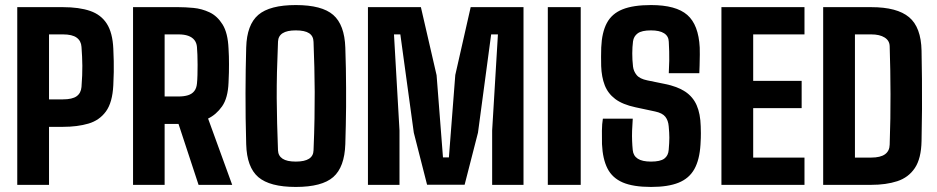

<svg xmlns="http://www.w3.org/2000/svg" viewBox="-20 -724 3669 752"><path d="M47.6 0V-696H226.5Q289.8 -696 332.8 -681.3Q375.7 -666.6 398.3 -631.2Q421 -595.8 423.8 -533.5Q425 -506.1 425.5 -484.8Q425.9 -463.5 425.6 -441.7Q425.3 -419.9 423.8 -390.5Q420.5 -322.7 395 -287.6Q369.4 -252.5 326.3 -239.9Q283.2 -227.2 226.4 -227.2H172V0ZM172 -334.8H226.4Q263 -334.8 280.1 -347Q297.2 -359.3 299.2 -383.5Q302.9 -432.4 302.5 -466.4Q302.2 -500.4 299.2 -540.3Q297.7 -563.9 280.2 -576.6Q262.8 -589.3 226.5 -589.3H172Z M501.1 0V-696H679Q705.4 -696 737.8 -693Q770.2 -690 800.7 -675.7Q831.1 -661.4 851.8 -628.1Q872.5 -594.8 875.1 -533.8Q876.1 -518 876.5 -503.3Q876.9 -488.6 876.9 -473Q876.9 -457.5 876.6 -439.9Q876.3 -422.3 875.1 -400.6Q872.7 -339.9 849.8 -307.4Q826.9 -275 795 -259.7L889.4 0H757.7L679.2 -238.5H624.8V0ZM624.8 -346.1H678.9Q700.7 -346.1 716.4 -351Q732 -355.9 740.8 -367.1Q749.7 -378.3 751.4 -396.7Q752.9 -410.9 753.4 -430.3Q753.9 -449.8 753.9 -470.2Q753.9 -490.6 753.2 -509.2Q752.4 -527.7 751.4 -540.2Q750 -556.3 741.3 -567.3Q732.6 -578.2 717 -583.8Q701.5 -589.3 679 -589.3H624.8Z M1138.5 8.2Q1036.7 8.2 991.7 -30.3Q946.8 -68.9 944.3 -158.7Q942.7 -211.6 942.1 -261.9Q941.6 -312.2 941.6 -359.8Q941.6 -407.3 942.4 -452Q943.2 -496.8 944.3 -538.1Q946.8 -627.3 991.7 -665.8Q1036.7 -704.2 1138.5 -704.2Q1240.8 -704.2 1285.1 -665.6Q1329.5 -627 1332.5 -537.3Q1334 -495.3 1334.7 -456Q1335.4 -416.8 1335.5 -379.7Q1335.7 -342.5 1335.5 -306.3Q1335.2 -270.1 1334.4 -233.7Q1333.5 -197.3 1332.5 -159.6Q1329.5 -69.4 1285.3 -30.6Q1241.2 8.2 1138.5 8.2ZM1138.5 -91.1Q1172.9 -91.1 1190.2 -102.2Q1207.5 -113.3 1208 -135.2Q1210.9 -203.9 1211.8 -259.7Q1212.8 -315.4 1212.6 -364.4Q1212.4 -413.5 1211.2 -460.9Q1209.9 -508.3 1208 -559.9Q1207.5 -582.7 1190.8 -593.8Q1174 -605 1138.5 -605Q1104.2 -605 1087.1 -594Q1069.9 -583.1 1068.9 -561.3Q1066.1 -495.9 1064.8 -441.9Q1063.6 -387.9 1063.8 -339.3Q1064.1 -290.6 1065.4 -241.2Q1066.8 -191.8 1068.8 -135.2Q1069.8 -113.5 1086.9 -102.3Q1103.9 -91.1 1138.5 -91.1Z M1421.1 0V-696H1628.5L1690 -429.3L1715 -107.5H1738.2L1763.2 -430.3L1823.5 -696H2030.4V0H1907.6V-212.9L1930.2 -589.3H1903.7L1852.1 -204.4L1799.8 -0.5H1652.7L1600.7 -204.4L1548 -589.3H1523.1L1544.7 -212.9V0Z M2125.6 0V-696H2254.5V0Z M2530 8.2Q2460.3 8.2 2419.3 -9.3Q2378.3 -26.9 2359.4 -63.9Q2340.5 -100.8 2337.8 -159.5Q2337.2 -184.4 2337.5 -211.8Q2337.8 -239.3 2341.3 -259.3H2458.3Q2456.4 -233.7 2455.7 -212.1Q2455 -190.6 2455.8 -171.9Q2456.5 -153.3 2458.3 -135.8Q2460.5 -113.7 2478 -102.4Q2495.4 -91.1 2529.8 -91.1Q2566.1 -91.1 2581.8 -102.7Q2597.5 -114.3 2599.1 -137.4Q2601.6 -165.9 2601.6 -185Q2601.5 -204.2 2599.1 -229.3Q2597.3 -252.1 2585.9 -266.7Q2574.5 -281.3 2545.7 -287.4L2469 -303.8Q2418.2 -314.7 2389.5 -336.4Q2360.9 -358.1 2348.5 -390.3Q2336.1 -422.5 2334.6 -465.1Q2334.1 -484.5 2334.2 -502.1Q2334.3 -519.6 2334.8 -537.9Q2337.3 -597.4 2356.9 -634Q2376.4 -670.6 2418.3 -687.4Q2460.2 -704.2 2529.8 -704.2Q2627.6 -704.2 2671.9 -665.5Q2716.1 -626.9 2720.6 -537.8Q2721.1 -530.4 2720.9 -509.9Q2720.7 -489.4 2720.1 -468.1Q2719.5 -446.8 2719 -437.4H2599.4Q2600.9 -466.8 2601.2 -486Q2601.5 -505.3 2601 -522.1Q2600.5 -538.9 2599.4 -560.5Q2598.7 -582.5 2581 -593.7Q2563.4 -605 2529.6 -605Q2493.7 -605 2477.8 -593.5Q2462 -582 2459.3 -561.9Q2456.5 -540.2 2456.4 -514.9Q2456.3 -489.6 2459.3 -463.5Q2461.5 -444.7 2473.6 -430Q2485.6 -415.3 2515.4 -409.2L2583.4 -395.3Q2632.9 -385.5 2663.6 -365.2Q2694.2 -344.8 2708.7 -311.6Q2723.2 -278.4 2724.5 -229.4Q2725.1 -212 2725.1 -202.1Q2725.1 -192.3 2724.8 -183.1Q2724.6 -174 2723.6 -157.9Q2720 -98.4 2699.6 -61.8Q2679.2 -25.2 2637.9 -8.5Q2596.6 8.2 2530 8.2Z M2805.6 0V-696H3130.9V-589.3H2930V-407.3H3119.8V-300.6H2930V-106.8H3130.9V0Z M3204.1 0V-696H3392.1Q3493.7 -696 3540.6 -656.6Q3587.6 -617.3 3589.4 -525.3Q3590.5 -471.3 3591 -414.1Q3591.5 -356.9 3591.2 -296.5Q3590.9 -236 3589.4 -171.8Q3588.1 -102.9 3563.1 -65.8Q3538.2 -28.7 3494.3 -14.3Q3450.5 0 3391.9 0ZM3328.5 -106.8H3391.9Q3428.4 -106.8 3446.3 -119.8Q3464.1 -132.7 3464.6 -157.5Q3466.5 -210.1 3467.2 -259.1Q3467.9 -308 3467.8 -355.1Q3467.8 -402.1 3466.9 -448.7Q3466 -495.2 3464.6 -542.8Q3464.1 -564.9 3444.8 -577.1Q3425.5 -589.3 3392.1 -589.3H3328.5Z"/></svg>

Font: Big Shoulders Text SC Thin
Style: Regular
Weight: 100
Designer: Patric King
Foundry: XO Type Co
Version: Version 2.002